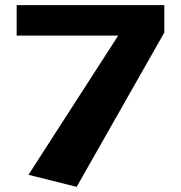

<svg xmlns="http://www.w3.org/2000/svg" viewBox="-20 -713 706 749"><path d="M45 -574V-693H621V-586L279 16L91 -31L441 -574Z"/></svg>

Font: Fix15 Mono
Style: Bold
Weight: 700
Designer: Carrois Corporate & Edenspiekermann AG
Foundry: Carrois Corporate GbR & Edenspiekermann AG
Version: Version 3.206